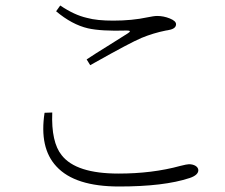

<svg xmlns="http://www.w3.org/2000/svg" viewBox="-20 -699 818 698"><path d="M413 -21C521 -21 607 -31 670 -52C691 -59 701 -69 701 -80C701 -93 686 -102 667 -102C662 -102 652 -100 636 -96C567 -77 492 -68 411 -68C308 -68 239 -90 204 -135C179 -166 167 -218 170 -290L142 -289C129 -204 143 -139 185 -94C230 -45 306 -21 413 -21ZM308 -462C311 -464 317 -467 324 -471C411 -520 468 -550 494 -561C523 -573 553 -582 583 -588C588 -589 592 -589 594 -590C611 -593 620 -600 620 -611C620 -619 612 -626 597 -632C582 -638 567 -641 551 -641C543 -641 531 -639 516 -636C479 -628 437 -624 392 -624C353 -624 321 -627 296 -634C265 -641 233 -656 199 -679L184 -658C222 -626 261 -605 300 -596C331 -589 378 -586 441 -588C454 -588 456 -585 445 -578C434 -571 412 -557 380 -537C341 -513 313 -495 295 -483Z"/></svg>

Font: AllPunType ExtraLight
Style: Regular
Weight: 280
Version: 1.0